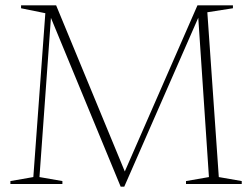

<svg xmlns="http://www.w3.org/2000/svg" viewBox="-20 -690 946 720"><path d="M800.5 -26 886.5 -11V0H677.5V-11L763.5 -26L723.5 -623.5L446 10H432.5L171 -623L128 -26L214 -11V0H19V-11L105 -26L150 -640.5L59 -659V-670H190.5L448 -47L720.5 -670H853.5V-659L757.5 -644Z"/></svg>

Font: Newsreader Text ExtraLight
Style: Regular
Weight: 275
Designer: Hugues Gentile
Foundry: Production Type
Version: Version 1.001